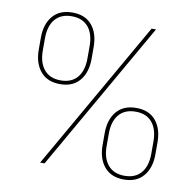

<svg xmlns="http://www.w3.org/2000/svg" viewBox="-75 -725 828 811"><g transform="rotate(10 339.0 -319.5)"><path d="M166 0H147L512.5 -639H531.5ZM507.5 9Q452.5 9 423.2 -26Q394 -61 394 -119V-170Q394 -228.5 423.5 -263.2Q453 -298 507.5 -298Q562.5 -298 591.5 -263.2Q620.5 -228.5 620.5 -170V-119Q620.5 -61 591.2 -26Q562 9 507.5 9ZM507.5 -7Q553.5 -7 578.2 -36.2Q603 -65.5 603 -118.5V-170.5Q603 -223.5 578.2 -252.8Q553.5 -282 507.5 -282Q461 -282 436.2 -252.8Q411.5 -223.5 411.5 -170.5V-118.5Q411.5 -65.5 436.5 -36.2Q461.5 -7 507.5 -7ZM172 -341Q117 -341 87.8 -376Q58.5 -411 58.5 -469V-520Q58.5 -578.5 87.8 -613.2Q117 -648 172 -648Q227 -648 256 -613.2Q285 -578.5 285 -520V-469Q285 -411 255.8 -376Q226.5 -341 172 -341ZM172 -357Q218 -357 242.8 -386.2Q267.5 -415.5 267.5 -468.5V-520.5Q267.5 -573.5 242.8 -602.8Q218 -632 172 -632Q125.5 -632 100.8 -602.8Q76 -573.5 76 -520.5V-468.5Q76 -415.5 101 -386.2Q126 -357 172 -357Z"/></g></svg>

Font: Anek Malayalam Thin
Style: Regular
Weight: 250
Version: Version 1.003